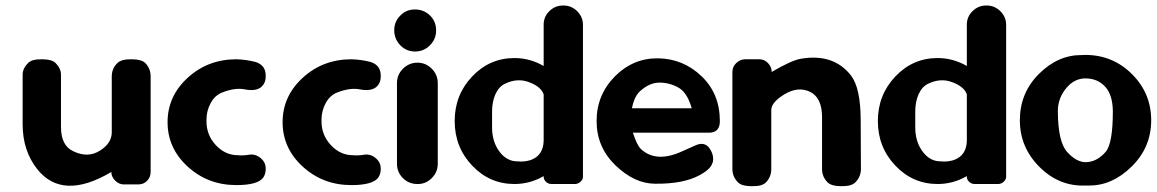

<svg xmlns="http://www.w3.org/2000/svg" viewBox="-20 -655 4139 687"><path d="M61 -210.4Q61 -210.4 61 -387.7Q61 -410.2 80.6 -429.7Q94.2 -443.4 128.9 -442.9Q128.9 -442.9 130.4 -442.9Q165 -442.9 178.7 -429.7Q198.2 -410.2 198.2 -387.7Q198.2 -387.7 198.2 -200.7Q198.2 -134.8 241.2 -114.3Q293 -88.9 335.4 -114.7Q377.9 -140.1 379.9 -178.7Q379.9 -178.7 379.9 -179.2V-381.3Q379.9 -410.2 400.4 -429.7Q414.6 -443.4 449.7 -442.9Q449.7 -442.9 451.2 -442.9Q485.8 -442.9 499.5 -429.7Q519 -410.2 519 -381.3Q519 -381.3 519 -39.6Q519 -21.5 506.6 -8.3Q494.1 4.9 474.6 4.9Q474.6 4.9 422.9 4.9Q405.3 4.9 391.6 -9.3Q377.9 -23.9 378.4 -39.6Q203.1 64 112.8 -50.3Q61 -116.2 61 -210.4Z M930.7 -51.8Q930.7 -51.8 930.7 -49.8Q930.7 -32.7 921.9 -19.5Q901.9 7.3 825.7 7.3Q724.1 7.3 651.9 -58.6Q579.6 -124.5 579.6 -217.8Q579.6 -311 651.9 -377Q724.1 -442.9 825.7 -442.9Q861.3 -441.9 895 -433.1Q930.7 -421.4 930.7 -384.8Q930.7 -384.8 930.7 -381.3Q930.7 -356.4 913.1 -342.3Q893.6 -328.1 857.4 -335Q821.3 -342.3 775.4 -324.2Q749.5 -314.5 734.4 -287.1Q718.8 -259.3 718.8 -226.6Q718.8 -226.6 718.8 -221.2Q718.8 -171.4 752.4 -135.5Q786.1 -99.6 831.5 -99.6Q850.1 -97.7 872.6 -101.6Q895 -104.5 913.1 -88.9Q930.7 -74.2 930.7 -51.8Z M1342.3 -51.8Q1342.3 -51.8 1342.3 -49.8Q1342.3 -32.7 1333.5 -19.5Q1313.5 7.3 1237.3 7.3Q1135.7 7.3 1063.5 -58.6Q991.2 -124.5 991.2 -217.8Q991.2 -311 1063.5 -377Q1135.7 -442.9 1237.3 -442.9Q1272.9 -441.9 1306.6 -433.1Q1342.3 -421.4 1342.3 -384.8Q1342.3 -384.8 1342.3 -381.3Q1342.3 -356.4 1324.7 -342.3Q1305.2 -328.1 1269 -335Q1232.9 -342.3 1187 -324.2Q1161.1 -314.5 1146 -287.1Q1130.4 -259.3 1130.4 -226.6Q1130.4 -226.6 1130.4 -221.2Q1130.4 -171.4 1164.1 -135.5Q1197.8 -99.6 1243.2 -99.6Q1261.7 -97.7 1284.2 -101.6Q1306.6 -104.5 1324.7 -88.9Q1342.3 -74.2 1342.3 -51.8Z M1473.1 3.4Q1442.9 3.4 1421.6 -17.8Q1400.4 -39.1 1400.4 -69.3V-357.4Q1400.4 -387.7 1421.9 -409.2Q1443.8 -430.7 1473.1 -430.7H1474.1Q1503.4 -430.7 1524.9 -409.2Q1546.4 -387.7 1546.4 -357.4V-69.3Q1546.4 -39.1 1524.9 -17.6Q1503.4 3.9 1474.1 3.4ZM1540.5 -546.4Q1540.5 -514.6 1518.1 -492.7Q1496.1 -470.7 1465.3 -470.7Q1434.1 -470.7 1412.6 -492.7Q1391.1 -514.6 1390.6 -546.4Q1390.6 -578.1 1412.6 -599.6Q1434.1 -621.6 1465.3 -621.1Q1495.6 -621.1 1518.1 -600.1Q1540.5 -578.6 1540.5 -546.4Z M1740.7 -257.3Q1740.7 -257.3 1740.7 -198.7Q1740.7 -147.9 1767.3 -112.3Q1793.9 -76.7 1833.5 -77.6Q1855 -75.2 1877.9 -82Q1924.3 -98.1 1925.3 -152.3Q1925.3 -152.3 1925.3 -317.4Q1915.5 -345.2 1873.5 -360.8Q1831.5 -377 1787.1 -355.5Q1765.6 -345.7 1752.9 -318.4Q1740.7 -290.5 1740.7 -257.3ZM1820.8 -447.3Q1876 -447.3 1925.3 -418.9Q1925.3 -418.9 1925.3 -565.9Q1924.8 -594.2 1945.3 -614.7Q1965.8 -635.3 1994.6 -635.3Q1994.6 -635.3 1996.6 -635.3Q2024.9 -635.3 2045.4 -614.7Q2065.9 -594.2 2065.9 -565.9Q2065.9 -565.9 2065.9 -24.9Q2066.9 -14.2 2057.9 -5.4Q2048.8 3.4 2037.1 3.4Q2037.1 3.4 1953.6 3.4Q1940.9 3.4 1932.6 -5.4Q1924.3 -14.2 1925.3 -24.9Q1876.5 3.4 1820.8 3.4Q1731.9 3.4 1669.4 -62.5Q1606.9 -128.4 1606.9 -221.9Q1606.9 -315.4 1669.4 -381.3Q1731.9 -447.3 1820.8 -447.3Z M2339.4 -359.4Q2304.7 -359.4 2271 -329.6Q2249.5 -310.5 2241.2 -267.6Q2241.2 -267.6 2455.1 -267.6Q2439 -324.2 2407.2 -341.8Q2375.5 -359.4 2339.4 -359.4ZM2555.7 -221.7Q2555.7 -221.7 2555.7 -221.2Q2555.7 -180.2 2516.6 -180.2Q2516.6 -180.2 2244.6 -180.2Q2258.8 -135.7 2273.4 -121.6Q2327.6 -71.8 2418 -112.3Q2418 -112.3 2468.3 -134.8Q2501 -149.4 2518.6 -124.5Q2536.1 -99.6 2530.3 -73.2Q2530.3 -73.2 2529.3 -72.8Q2524.4 -50.8 2484.4 -28.8Q2426.3 3.4 2324.2 2.4Q2251 2.4 2182.6 -63Q2114.7 -128.4 2114.7 -221.9Q2114.7 -315.4 2180.2 -381.8Q2246.1 -447.8 2335.4 -446.3Q2424.8 -444.8 2490.2 -382.3Q2555.7 -319.8 2555.7 -221.7Z M3059.6 -227.1Q3059.6 -227.1 3060.5 -50.3Q3060.5 -22.5 3040 -2Q3025.9 11.7 2990.7 11.2Q2990.7 11.2 2990.2 11.2Q2955.6 11.2 2941.9 -2Q2921.4 -21.5 2921.4 -50.3Q2921.4 -50.3 2921.4 -235.4Q2921.4 -305.2 2878.9 -326.2Q2835.9 -347.2 2786.6 -317.4Q2737.3 -287.6 2739.7 -257.8Q2739.7 -257.8 2739.7 -50.3Q2739.7 -21.5 2720.2 -2Q2706.5 11.7 2671.9 11.2Q2671.9 11.2 2669.4 11.2Q2634.8 11.2 2621.1 -2Q2600.6 -22.5 2600.6 -50.3Q2600.6 -50.3 2600.6 -397.5Q2600.6 -416.5 2614.7 -429.7Q2628.9 -442.9 2646 -442.9Q2646 -442.9 2696.8 -442.9Q2715.8 -442.9 2728.5 -428.7Q2741.2 -415 2741.2 -398.4Q2741.2 -398.4 2741.2 -397.5Q2811.5 -439 2845.7 -444.8Q2962.9 -464.8 3025.4 -384.3Q3059.1 -339.8 3059.6 -227.1Z M3254.9 -257.3Q3254.9 -257.3 3254.9 -198.7Q3254.9 -147.9 3281.5 -112.3Q3308.1 -76.7 3347.7 -77.6Q3369.1 -75.2 3392.1 -82Q3438.5 -98.1 3439.5 -152.3Q3439.5 -152.3 3439.5 -317.4Q3429.7 -345.2 3387.7 -360.8Q3345.7 -377 3301.3 -355.5Q3279.8 -345.7 3267.1 -318.4Q3254.9 -290.5 3254.9 -257.3ZM3335 -447.3Q3390.1 -447.3 3439.5 -418.9Q3439.5 -418.9 3439.5 -565.9Q3439 -594.2 3459.5 -614.7Q3480 -635.3 3508.8 -635.3Q3508.8 -635.3 3510.7 -635.3Q3539.1 -635.3 3559.6 -614.7Q3580.1 -594.2 3580.1 -565.9Q3580.1 -565.9 3580.1 -24.9Q3581.1 -14.2 3572 -5.4Q3563 3.4 3551.3 3.4Q3551.3 3.4 3467.8 3.4Q3455.1 3.4 3446.8 -5.4Q3438.5 -14.2 3439.5 -24.9Q3390.6 3.4 3335 3.4Q3246.1 3.4 3183.6 -62.5Q3121.1 -128.4 3121.1 -221.9Q3121.1 -315.4 3183.6 -381.3Q3246.1 -447.3 3335 -447.3Z M3863.8 -74.7Q3903.8 -74.7 3936 -111.3Q3961.9 -141.1 3961.9 -256.8Q3961.4 -314.9 3934.6 -344.7Q3907.2 -374.5 3863.8 -374.5Q3826.2 -374.5 3798.3 -343.3Q3765.1 -306.2 3765.1 -256.8Q3765.6 -147.5 3798.3 -111.3Q3831.1 -75.2 3863.8 -74.7ZM3877 8.8Q3870.1 9.3 3863.8 8.8Q3770 12.7 3699.5 -57.6Q3628.9 -127.9 3629.2 -225.3Q3629.4 -322.8 3697.5 -390.6Q3765.6 -458.5 3850.1 -458Q3856.4 -458.5 3863.3 -458.5Q3961.4 -458.5 4030.3 -389.9Q4099.1 -321.3 4099.1 -224.6Q4099.1 -127.9 4029.5 -59.3Q3960 9.3 3877 8.8Z"/></svg>

Font: Dyuthi
Style: Regular
Weight: 400
Designer: Hiran Venugopalan, Hussain K H and Suresh P for Sawthanthra Malayalam Computing (SMC)
Version: Version 3.0.0+20221109